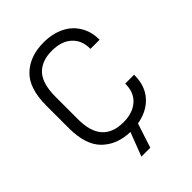

<svg xmlns="http://www.w3.org/2000/svg" viewBox="-240 -818 1088 1088"><g transform="rotate(-45 304.5 -274.0)"><path d="M470.7 -485.4V-488.3Q470.7 -554.7 427.7 -593.8Q384.8 -632.8 308.6 -632.8Q226.6 -632.8 182.6 -585.9Q138.7 -539.1 138.7 -431.6V-252Q138.7 -58.6 309.6 -58.6Q383.8 -58.6 427.7 -97.7Q470.7 -135.7 470.7 -203.1V-207H542V-203.1Q542 -118.2 494.1 -64.5Q446.3 -10.7 362.3 3.9L314.5 150.4H243.2L297.9 7.8Q192.4 4.9 128.9 -58.6Q66.4 -121.1 66.4 -255.9V-434.6Q66.4 -573.2 131.8 -635.7Q198.2 -699.2 308.6 -699.2Q378.9 -699.2 432.6 -672.9Q485.4 -647.5 514.6 -598.6Q543.9 -550.8 543.9 -488.3V-485.4Z"/></g></svg>

Font: Dinish
Style: Regular
Weight: 400
Designer: Bert Driehuis
Foundry: Playbeing
Version: Version 3.006; git-39231f3c-release